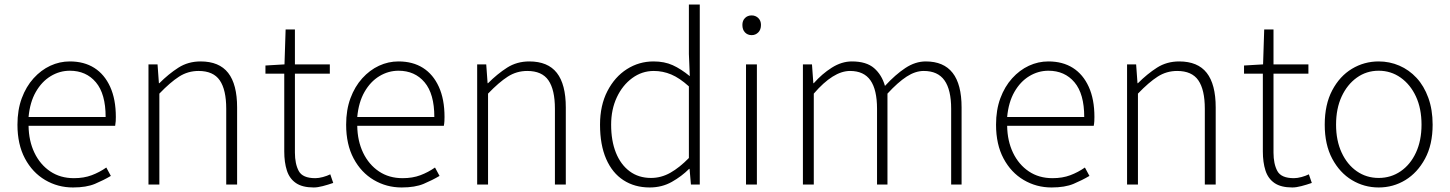

<svg xmlns="http://www.w3.org/2000/svg" viewBox="-20 -814 6397 847"><path d="M302 13Q235 13 179 -20Q123 -53 90 -115Q57 -177 57 -264Q57 -329 76 -380.5Q95 -432 128 -468.5Q161 -505 202 -524Q243 -543 288 -543Q351 -543 396 -514.5Q441 -486 466 -431Q491 -376 491 -298Q491 -289 490.5 -279.5Q490 -270 488 -259H106Q107 -192 132 -140Q157 -88 201.5 -58Q246 -28 306 -28Q350 -28 384.5 -41Q419 -54 449 -75L469 -38Q437 -19 399 -3Q361 13 302 13ZM106 -298H446Q446 -400 403 -451Q360 -502 288 -502Q243 -502 203.5 -478Q164 -454 138 -408.5Q112 -363 106 -298Z M635 0V-530H675L681 -447H683Q724 -488 767 -515.5Q810 -543 865 -543Q947 -543 986.5 -492.5Q1026 -442 1026 -340V0H978V-334Q978 -418 949.5 -459.5Q921 -501 856 -501Q809 -501 770 -476Q731 -451 683 -401V0Z M1364 13Q1314 13 1285.5 -6.5Q1257 -26 1245.5 -62Q1234 -98 1234 -146V-489H1151V-525L1235 -530L1240 -684H1281V-530H1435V-489H1281V-141Q1281 -91 1298 -59.5Q1315 -28 1371 -28Q1386 -28 1404.5 -33Q1423 -38 1437 -45L1450 -7Q1427 1 1404 7Q1381 13 1364 13Z M1752 13Q1685 13 1629 -20Q1573 -53 1540 -115Q1507 -177 1507 -264Q1507 -329 1526 -380.5Q1545 -432 1578 -468.5Q1611 -505 1652 -524Q1693 -543 1738 -543Q1801 -543 1846 -514.5Q1891 -486 1916 -431Q1941 -376 1941 -298Q1941 -289 1940.5 -279.5Q1940 -270 1938 -259H1556Q1557 -192 1582 -140Q1607 -88 1651.5 -58Q1696 -28 1756 -28Q1800 -28 1834.5 -41Q1869 -54 1899 -75L1919 -38Q1887 -19 1849 -3Q1811 13 1752 13ZM1556 -298H1896Q1896 -400 1853 -451Q1810 -502 1738 -502Q1693 -502 1653.5 -478Q1614 -454 1588 -408.5Q1562 -363 1556 -298Z M2085 0V-530H2125L2131 -447H2133Q2174 -488 2217 -515.5Q2260 -543 2315 -543Q2397 -543 2436.5 -492.5Q2476 -442 2476 -340V0H2428V-334Q2428 -418 2399.5 -459.5Q2371 -501 2306 -501Q2259 -501 2220 -476Q2181 -451 2133 -401V0Z M2846 13Q2780 13 2730.5 -19Q2681 -51 2654 -113Q2627 -175 2627 -264Q2627 -349 2659.5 -412Q2692 -475 2745.5 -509Q2799 -543 2863 -543Q2911 -543 2947.5 -526.5Q2984 -510 3023 -478L3019 -576V-794H3067V0H3028L3022 -69H3020Q2987 -36 2943.5 -11.5Q2900 13 2846 13ZM2852 -29Q2897 -29 2937.5 -52Q2978 -75 3019 -117V-433Q2978 -470 2941 -485.5Q2904 -501 2864 -501Q2812 -501 2769 -469.5Q2726 -438 2701 -384.5Q2676 -331 2676 -264Q2676 -193 2697 -140.5Q2718 -88 2757.5 -58.5Q2797 -29 2852 -29Z M3271 0V-530H3319V0ZM3296 -659Q3278 -659 3266.5 -671Q3255 -683 3255 -704Q3255 -723 3266.5 -734.5Q3278 -746 3296 -746Q3313 -746 3325 -734.5Q3337 -723 3337 -704Q3337 -683 3325 -671Q3313 -659 3296 -659Z M3522 0V-530H3562L3568 -447H3570Q3606 -488 3649.5 -515.5Q3693 -543 3738 -543Q3802 -543 3836 -513.5Q3870 -484 3884 -435Q3930 -485 3974 -514Q4018 -543 4064 -543Q4143 -543 4182.5 -492.5Q4222 -442 4222 -340V0H4176V-334Q4176 -418 4146.5 -459.5Q4117 -501 4055 -501Q4018 -501 3979.5 -476Q3941 -451 3895 -401V0H3849V-334Q3849 -418 3820 -459.5Q3791 -501 3730 -501Q3693 -501 3653 -476Q3613 -451 3570 -401V0Z M4619 13Q4552 13 4496 -20Q4440 -53 4407 -115Q4374 -177 4374 -264Q4374 -329 4393 -380.5Q4412 -432 4445 -468.5Q4478 -505 4519 -524Q4560 -543 4605 -543Q4668 -543 4713 -514.5Q4758 -486 4783 -431Q4808 -376 4808 -298Q4808 -289 4807.5 -279.5Q4807 -270 4805 -259H4423Q4424 -192 4449 -140Q4474 -88 4518.5 -58Q4563 -28 4623 -28Q4667 -28 4701.5 -41Q4736 -54 4766 -75L4786 -38Q4754 -19 4716 -3Q4678 13 4619 13ZM4423 -298H4763Q4763 -400 4720 -451Q4677 -502 4605 -502Q4560 -502 4520.5 -478Q4481 -454 4455 -408.5Q4429 -363 4423 -298Z M4952 0V-530H4992L4998 -447H5000Q5041 -488 5084 -515.5Q5127 -543 5182 -543Q5264 -543 5303.5 -492.5Q5343 -442 5343 -340V0H5295V-334Q5295 -418 5266.5 -459.5Q5238 -501 5173 -501Q5126 -501 5087 -476Q5048 -451 5000 -401V0Z M5681 13Q5631 13 5602.5 -6.5Q5574 -26 5562.5 -62Q5551 -98 5551 -146V-489H5468V-525L5552 -530L5557 -684H5598V-530H5752V-489H5598V-141Q5598 -91 5615 -59.5Q5632 -28 5688 -28Q5703 -28 5721.5 -33Q5740 -38 5754 -45L5767 -7Q5744 1 5721 7Q5698 13 5681 13Z M6062 13Q5998 13 5944 -19.5Q5890 -52 5857 -114Q5824 -176 5824 -264Q5824 -353 5857 -415.5Q5890 -478 5944 -510.5Q5998 -543 6062 -543Q6110 -543 6153 -524.5Q6196 -506 6229 -470.5Q6262 -435 6281 -382.5Q6300 -330 6300 -264Q6300 -176 6266.5 -114Q6233 -52 6179.5 -19.5Q6126 13 6062 13ZM6062 -29Q6116 -29 6159 -58.5Q6202 -88 6226.5 -141Q6251 -194 6251 -264Q6251 -335 6226.5 -388Q6202 -441 6159 -471.5Q6116 -502 6062 -502Q6008 -502 5965.5 -471.5Q5923 -441 5898.5 -388Q5874 -335 5874 -264Q5874 -194 5898.5 -141Q5923 -88 5965.5 -58.5Q6008 -29 6062 -29Z"/></svg>

Font: Noto Sans KR ExtraLight
Style: Regular
Weight: 250
Designer: Ryoko NISHIZUKA  (kana, bopomofo & ideographs); Paul D. Hunt (Latin, Greek & Cyrillic); Sandoll Communications , Soo-you
Foundry: Adobe
Version: Version 2.004-H2;hotconv 1.0.118;makeotfexe 2.5.65603